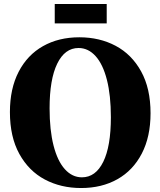

<svg xmlns="http://www.w3.org/2000/svg" viewBox="-20 -938 809 968"><path d="M380 -750Q482 -750 563 -707Q644 -664 691.5 -578Q739 -492 739 -367Q739 -249 695 -164Q651 -79 572 -34.5Q493 10 389 10Q287 10 206 -33Q125 -76 77.5 -162Q30 -248 30 -373Q30 -491 74 -576Q118 -661 197 -705.5Q276 -750 380 -750ZM393 -44Q462 -44 500.5 -122Q539 -200 539 -347Q539 -457 519 -535.5Q499 -614 462 -655Q425 -696 376 -696Q307 -696 268.5 -617Q230 -538 230 -392Q230 -282 250 -204Q270 -126 307 -85Q344 -44 393 -44ZM518 -918V-820H256V-918Z"/></svg>

Font: Minipax
Style: Bold
Weight: 700
Designer: Raphaël Ronot, Igor Stepanchenko (Cyrillic)
Foundry: steppetype
Version: Version 1.002